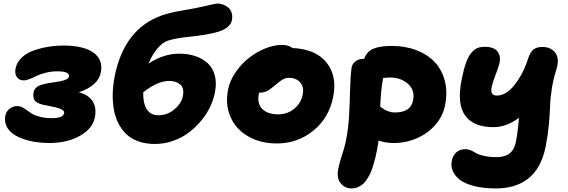

<svg xmlns="http://www.w3.org/2000/svg" viewBox="-20 -782 3144 1063"><path d="M252.9 9.8Q215.8 9.8 179.9 4.6Q144 -0.5 110.1 -12.2Q76.2 -23.9 51.8 -41.3Q27.3 -58.6 15.4 -85Q3.4 -111.3 9.8 -143.1Q14.6 -166.5 34.2 -180.7Q53.7 -194.8 75.2 -194.8Q89.8 -194.8 103 -188Q116.2 -181.2 129.2 -171.4Q142.1 -161.6 158.4 -151.6Q174.8 -141.6 203.1 -134.8Q231.4 -127.9 268.1 -127.9Q330.6 -127.9 335 -155.8Q337.9 -169.9 314 -179.4Q290 -189 237.8 -198.2Q192.9 -205.1 176.3 -221.4Q159.7 -237.8 166 -271Q170.4 -294.4 193.1 -305.9Q215.8 -317.4 265.1 -324.2Q315.9 -331.1 337.4 -338.4Q358.9 -345.7 361.8 -357.9Q367.2 -387.2 297.9 -387.2Q264.6 -387.2 233.4 -379.4Q202.1 -371.6 183.1 -362.1Q164.1 -352.5 144.5 -344.7Q125 -336.9 111.8 -336.9Q85.4 -336.9 73 -356Q60.5 -375 65.9 -401.9Q72.8 -437 100.3 -463.1Q127.9 -489.3 167.7 -502.9Q207.5 -516.6 248.3 -523.2Q289.1 -529.8 331.1 -529.8Q442.9 -529.8 497.6 -490.5Q552.2 -451.2 538.1 -380.9Q524.4 -308.1 417 -271Q469.7 -257.3 492.9 -221.2Q516.1 -185.1 504.9 -130.9Q492.7 -69.8 422.4 -30Q352.1 9.8 252.9 9.8Z M836.9 15.1Q786.6 15.1 746.3 0.7Q706.1 -13.7 679.2 -39.6Q652.3 -65.4 634.8 -100.3Q617.2 -135.3 610.1 -177.5Q603 -219.7 604.2 -265.1Q605.5 -310.5 614.7 -358.9Q667.5 -622.1 874 -695.8Q901.9 -705.6 931.2 -712.4Q960.4 -719.2 1002.4 -726.3Q1044.4 -733.4 1056.6 -735.8Q1082.5 -740.7 1112.5 -747.8Q1142.6 -754.9 1159.7 -758.5Q1176.8 -762.2 1185.1 -762.2Q1200.2 -762.2 1215.3 -756.6Q1230.5 -751 1243.4 -740.5Q1256.3 -730 1262.5 -711.2Q1268.6 -692.4 1263.7 -668.9Q1253.4 -621.6 1169.9 -601.1Q1111.3 -586.9 1028.6 -578.6Q945.8 -570.3 904.8 -555.2Q877.9 -544.9 849.6 -511.2Q821.3 -477.5 802.7 -430.2Q885.7 -484.9 972.7 -484.9Q1022 -484.9 1062.3 -471.2Q1102.5 -457.5 1130.6 -431.4Q1158.7 -405.3 1169.4 -363.8Q1180.2 -322.3 1169.9 -270Q1162.1 -230 1142.8 -189.5Q1123.5 -148.9 1092.8 -112.3Q1062 -75.7 1023.9 -47.1Q985.8 -18.6 937.3 -1.7Q888.7 15.1 836.9 15.1ZM917 -334Q852.5 -334 772.9 -271Q771.5 -210.9 792.2 -177.5Q813 -144 856.9 -144Q907.2 -144 946 -177Q984.9 -210 992.7 -251Q1001 -294.9 977.5 -314.5Q954.1 -334 917 -334Z M1513.7 12.2Q1419.4 12.2 1351.3 -28.6Q1283.2 -69.3 1254.9 -137.5Q1226.6 -205.6 1242.7 -286.1Q1252 -334 1283 -379.9Q1314 -425.8 1355.2 -459Q1396.5 -492.2 1445.8 -512.7Q1495.1 -533.2 1539.6 -533.2Q1578.6 -533.2 1599.6 -516.1Q1728.5 -510.3 1788.1 -435.3Q1847.7 -360.4 1824.7 -246.1Q1801.8 -129.4 1714.6 -58.6Q1627.4 12.2 1513.7 12.2ZM1412.6 -258.8Q1402.8 -209 1431.9 -179Q1460.9 -148.9 1520.5 -148.9Q1570.3 -148.9 1608.2 -179.2Q1646 -209.5 1655.8 -257.8Q1664.1 -299.8 1642.3 -325.4Q1620.6 -351.1 1577.6 -351.1Q1573.2 -351.1 1569.1 -350.6Q1564.9 -350.1 1560.5 -348.4Q1556.2 -346.7 1553 -345.7Q1549.8 -344.7 1544.7 -341.6Q1539.6 -338.4 1536.9 -336.7Q1534.2 -335 1528.3 -330.3Q1522.5 -325.7 1519.8 -323.7Q1517.1 -321.8 1509.8 -315.7Q1502.4 -309.6 1499.5 -307.1Q1473.6 -285.2 1456.3 -277.1Q1439 -269 1415.5 -269H1414.6Q1412.6 -263.2 1412.6 -258.8Z M1925.3 261.2Q1889.2 261.2 1865.7 232.2Q1842.3 203.1 1853 150.9Q1859.4 119.1 1874 75Q1888.7 30.8 1895 -2Q1908.2 -67.4 1912.4 -136.5Q1916.5 -205.6 1918 -278.6Q1919.4 -351.6 1926.3 -405.8Q1929.2 -427.7 1947.5 -441.9Q1965.8 -456.1 1991.2 -456.1H1996.1Q2010.3 -496.6 2046.9 -512.2Q2083.5 -527.8 2148.9 -527.8Q2224.6 -527.8 2286.1 -503.9Q2347.7 -480 2387.5 -437.5Q2427.2 -395 2442.9 -333.5Q2458.5 -272 2444.3 -200.2Q2433.1 -141.1 2392.6 -93.3Q2352.1 -45.4 2290.8 -17.8Q2229.5 9.8 2160.2 9.8Q2113.3 9.8 2076.2 -3.9Q2075.7 1 2067.9 45.9Q2063 70.8 2058.6 89.1Q2054.2 107.4 2047.1 131.3Q2040 155.3 2032.5 172.4Q2024.9 189.5 2013.9 207.3Q2002.9 225.1 1990.5 236.1Q1978 247.1 1961.4 254.2Q1944.8 261.2 1925.3 261.2ZM2137.2 -353Q2130.9 -353 2118.9 -351.8Q2106.9 -350.6 2101.1 -350.1Q2088.9 -287.6 2085 -191.9Q2100.1 -180.7 2107.9 -175.8Q2115.7 -170.9 2132.1 -165Q2148.4 -159.2 2165 -159.2Q2254.9 -159.2 2267.1 -227.1Q2278.3 -281.7 2239.3 -317.4Q2200.2 -353 2137.2 -353Z M2726.1 261.2Q2656.7 261.2 2605 248Q2553.2 234.9 2525.4 212.9Q2497.6 190.9 2486.6 164.6Q2475.6 138.2 2481 109.9Q2487.3 77.6 2507.1 60.8Q2526.9 43.9 2557.1 43.9Q2571.8 43.9 2587.4 50.8Q2603 57.6 2616.2 65.9Q2629.4 74.2 2659.4 81.1Q2689.5 87.9 2730 87.9Q2820.3 87.9 2835.9 4.9Q2847.2 -50.8 2853 -129.9Q2785.6 -78.1 2710.9 -78.1Q2601.1 -78.1 2554.9 -142.8Q2508.8 -207.5 2536.1 -342.8Q2546.9 -397.9 2560.1 -434.3Q2573.2 -470.7 2589.6 -489.7Q2606 -508.8 2623 -515.9Q2640.1 -522.9 2663.1 -522.9Q2714.4 -522.9 2733.9 -497.6Q2753.4 -472.2 2746.1 -435.1Q2742.7 -419.4 2732.7 -392.1Q2722.7 -364.7 2714.6 -342.8Q2706.5 -320.8 2701.9 -299.1Q2697.3 -277.3 2704.1 -265.1Q2710.9 -252.9 2731 -252.9Q2782.2 -252.9 2829.3 -312.7Q2876.5 -372.6 2904.8 -460Q2915.5 -493.2 2933.1 -507.6Q2950.7 -522 2982.9 -522Q3030.8 -522 3054.7 -489.5Q3078.6 -457 3061 -399.9Q3043 -342.8 3034.7 -288.1Q3026.4 -233.4 3025.4 -194.3Q3024.4 -155.3 3018.8 -93.8Q3013.2 -32.2 3001 29.8Q2988.3 92.8 2962.4 138.2Q2936.5 183.6 2899.9 210.2Q2863.3 236.8 2820.3 249Q2777.3 261.2 2726.1 261.2Z"/></svg>

Font: Shantell Sans Normal
Style: Italic
Weight: 800
Italic angle: -11.31°
Designer: Stephen Nixon, Anya Danilova, Shantell Martin
Foundry: Arrow Type
Version: Version 1.006;[559af2be0]